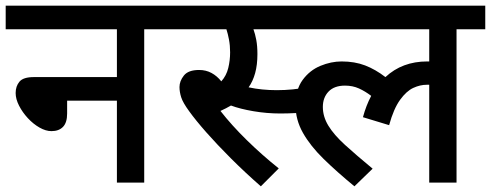

<svg xmlns="http://www.w3.org/2000/svg" viewBox="-20 -642 1726 675"><path d="M0 -622H588V-539H487V0H391V-288H216V-243Q216 -211 201.5 -196Q187 -181 161 -181Q141 -181 119 -193.5Q97 -206 78 -226.5Q59 -247 47 -270.5Q35 -294 35 -315Q35 -339 48.5 -355Q62 -371 99 -371H391V-539H0Z M953 -325Q1010 -325 1064 -336L1072 -252Q1046 -246 1019 -244.5Q992 -243 965 -243Q918 -243 871 -251Q824 -259 792 -271Q775 -261 755 -252Q794 -202 847.5 -149.5Q901 -97 960 -50L897 13Q841 -36 792 -85Q743 -134 705.5 -176.5Q668 -219 645 -251Q623 -281 617 -300Q611 -319 611 -336Q611 -357 626.5 -376.5Q642 -396 680 -396Q704 -396 723.5 -385.5Q743 -375 758 -356Q776 -376 782.5 -403Q789 -430 789 -458Q789 -482 785 -503Q781 -524 776 -539H574V-622H1009V-539H871Q877 -523 881 -501.5Q885 -480 885 -452Q885 -414 877 -385Q869 -356 854 -335Q877 -330 902 -327.5Q927 -325 953 -325Z M976 -539V-622H1686V-539H1585V0H1489V-344Q1485 -344 1480 -344Q1457 -344 1433 -333Q1409 -322 1386.5 -291Q1364 -260 1348 -202L1256 -230Q1267 -271 1285 -305Q1264 -321 1242 -331Q1220 -341 1193 -341Q1155 -341 1135 -320Q1115 -299 1115 -266Q1115 -232 1134.5 -200Q1154 -168 1193 -132.5Q1232 -97 1290 -49L1226 13Q1164 -38 1117.5 -83.5Q1071 -129 1045 -175Q1019 -221 1019 -272Q1019 -327 1044 -361Q1069 -395 1106.5 -410.5Q1144 -426 1181 -426Q1227 -426 1263.5 -412Q1300 -398 1335 -371Q1394 -426 1482 -426Q1485 -426 1489 -426V-539Z"/></svg>

Font: Noto Sans Medium
Style: Regular
Weight: 500
Designer: Monotype Design Team
Foundry: Monotype Imaging Inc.
Version: Version 2.007